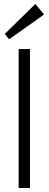

<svg xmlns="http://www.w3.org/2000/svg" viewBox="-20 -947 245 967"><path d="M131 -700V0H74V-700ZM202 -874 26 -749 4 -776 158 -927Z"/></svg>

Font: Pathway Extreme Condensed Thin
Style: Regular
Weight: 250
Width: 3
Version: Version 1.001;gftools[0.9.26]